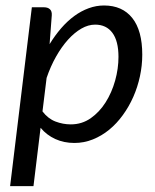

<svg xmlns="http://www.w3.org/2000/svg" viewBox="-20 -504 554 686"><path d="M16.1 0ZM16.1 161.1 93.8 -478H136.7Q150.9 -478 158.4 -470.9Q166 -463.9 165 -449.2L157.2 -346.2Q176.3 -377.4 198.5 -403.1Q220.7 -428.7 245.4 -446.8Q270 -464.8 296.9 -474.6Q323.7 -484.4 351.6 -484.4Q417 -484.4 452.6 -439.7Q488.3 -395 488.3 -308.6Q488.3 -270 480 -231.4Q471.7 -192.9 456.3 -158Q440.9 -123 418.9 -92.8Q397 -62.5 370.1 -40.5Q343.3 -18.6 311.8 -5.9Q280.3 6.8 245.6 6.8Q208.5 6.8 177.5 -7.3Q146.5 -21.5 125 -47.4L99.6 161.1ZM319.8 -416Q295.4 -416 270.8 -401.9Q246.1 -387.7 223.1 -362.3Q200.2 -336.9 180.4 -302Q160.6 -267.1 146.5 -225.6L131.8 -106Q151.4 -80.1 178.2 -69.8Q205.1 -59.6 232.9 -59.6Q272.5 -59.6 304 -81.5Q335.4 -103.5 357.4 -138.4Q379.4 -173.3 391.4 -216.1Q403.3 -258.8 403.3 -300.8Q403.3 -357.4 381.6 -386.7Q359.9 -416 319.8 -416Z"/></svg>

Font: Carlito
Style: Italic
Weight: 400
Italic angle: -7°
Designer: Lukasz Dziedzic
Foundry: tyPoland Lukasz Dziedzic
Version: Version 1.104